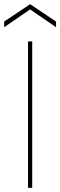

<svg xmlns="http://www.w3.org/2000/svg" viewBox="-66 -898 288 918"><path d="M68 0V-700H88V0ZM-46 -768V-795L78 -878L202 -795V-768L78 -853Z"/></svg>

Font: DM Sans 28pt Thin
Style: Regular
Weight: 250
Version: Version 4.004;gftools[0.9.30]